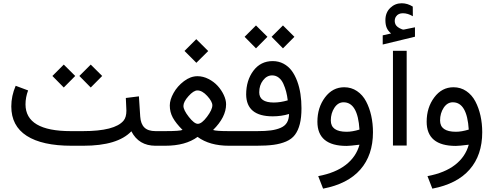

<svg xmlns="http://www.w3.org/2000/svg" viewBox="-20 -876 2966 1154"><path d="M457 -419.4 525.4 -487.8 594.2 -419.4 525.4 -350.1ZM294.9 -419.4 363.3 -487.8 432.1 -419.4 363.3 -350.1ZM481 0H410.2Q233.4 0 140.6 -59.6Q47.9 -119.1 47.9 -236.3Q47.9 -299.3 74.2 -360.4L148.9 -332.5Q133.3 -291 133.3 -248.5Q133.8 -87.9 405.3 -87.9H478.5Q670.4 -87.9 722.7 -150.9Q739.7 -171.4 739.7 -210.9Q739.7 -230 736.3 -287.1L814.9 -296.9L822.8 -175.8Q825.7 -131.3 847.9 -109.6Q870.1 -87.9 914.6 -87.9H926.8V0H914.6Q814 0 769.5 -86.9Q687 0 481 0Z M1088.9 -569.8 1159.7 -640.6 1231.4 -569.3 1160.2 -498.5ZM1166.5 -332.5Q1143.6 -332.5 1113 -298.3Q1082.5 -264.2 1082.5 -239.3Q1082.5 -214.8 1115 -173.3Q1147.5 -131.8 1168.9 -131.8Q1192.4 -131.8 1224.4 -174.3Q1256.3 -216.8 1256.3 -243.2Q1256.3 -265.6 1225.8 -299.1Q1195.3 -332.5 1166.5 -332.5ZM1260.7 -94.7Q1278.8 -87.9 1355.5 -87.9H1401.4V0H1356.4Q1239.7 0 1167.5 -53.2Q1095.2 0 972.7 0H907.2V-87.9H972.7Q1062 -87.9 1077.1 -95.2Q1037.1 -135.3 1018.8 -168.7Q1000.5 -202.1 1000.5 -242.2Q1000.5 -276.4 1023.2 -317.1Q1045.9 -357.9 1085.4 -387.9Q1125 -418 1167 -418Q1200.7 -418 1233.2 -401.4Q1265.6 -384.8 1288.3 -359.9Q1311 -335 1325 -305.2Q1338.9 -275.4 1338.9 -249.5Q1338.9 -171.9 1260.7 -94.7Z M1612.3 -654.8 1680.7 -723.1 1749.5 -654.8 1680.7 -585.4ZM1450.2 -654.8 1518.6 -723.1 1587.4 -654.8 1518.6 -585.4ZM1717.3 -190.9Q1670.9 -176.8 1619.1 -176.8Q1460.9 -176.8 1459.5 -308.1Q1459.5 -392.6 1502.9 -450.7Q1546.4 -508.8 1619.1 -508.8Q1654.8 -508.8 1684.1 -493.2Q1713.4 -477.5 1733.2 -450.9Q1752.9 -424.3 1766.4 -387.9Q1779.8 -351.6 1785.9 -310.8Q1792 -270 1792 -225.6Q1792 -169.4 1782 -130.4Q1772 -91.3 1752.7 -65.7Q1733.4 -40 1699.7 -25.6Q1666 -11.2 1624 -5.6Q1582 0 1521 0H1381.8V-87.9H1526.4Q1575.2 -87.9 1608.2 -92.3Q1641.1 -96.7 1666.7 -107.7Q1692.4 -118.7 1704.6 -139.2Q1716.8 -159.7 1717.3 -190.9ZM1709.5 -272.9Q1706.1 -300.8 1700 -324.7Q1693.8 -348.6 1683.3 -372.1Q1672.9 -395.5 1655.5 -409.2Q1638.2 -422.9 1615.7 -422.9Q1584 -422.9 1561 -393.3Q1538.1 -363.8 1538.1 -321.3Q1538.1 -259.8 1625.5 -259.8Q1665 -259.8 1709.5 -272.9Z M2140.6 -6.3Q2083 1 2063 1Q1887.7 1 1887.7 -144.5Q1887.7 -229.5 1933.3 -290.5Q1979 -351.6 2048.8 -351.6Q2091.8 -351.6 2125.7 -328.6Q2159.7 -305.7 2180.2 -266.8Q2200.7 -228 2211.2 -180.7Q2221.7 -133.3 2221.7 -81.1Q2221.7 56.2 2146 142.8Q2070.3 229.5 1921.9 257.8L1892.6 182.6Q1996.6 163.1 2058.8 114.5Q2121.1 65.9 2140.6 -6.3ZM2140.6 -97.2Q2130.4 -261.2 2044.9 -261.2Q2011.7 -261.2 1990 -228.3Q1968.3 -195.3 1968.3 -151.9Q1968.3 -84 2063.5 -84Q2097.2 -84 2140.6 -97.2Z M2330.6 -674.8Q2312.5 -689.9 2304.4 -708.7Q2296.4 -727.5 2296.4 -754.9Q2296.4 -800.3 2325.4 -828.4Q2354.5 -856.4 2394.5 -856.4Q2412.1 -856.4 2428.7 -851.3Q2445.3 -846.2 2460.9 -836.4L2461.4 -778.3Q2431.2 -796.4 2401.4 -796.4Q2388.2 -796.4 2377.7 -791.7Q2367.2 -787.1 2359.9 -776.1Q2352.5 -765.1 2352.5 -748.5Q2353 -737.8 2357.2 -729.2Q2361.3 -720.7 2370.8 -713.4Q2380.4 -706.1 2395.5 -700.2Q2398.4 -699.2 2400.6 -698.7Q2402.8 -698.2 2405.3 -698.2Q2405.8 -698.2 2406.5 -698.2Q2407.2 -698.2 2407.7 -698.5Q2408.2 -698.7 2409.2 -698.7Q2421.4 -701.2 2443.8 -705.8Q2466.3 -710.4 2474.1 -711.9V-655.3L2280.3 -608.4V-663.6ZM2341.8 -570.7H2424.3V-1.4H2341.8Z M2797.4 -6.3Q2739.7 1 2719.7 1Q2544.4 1 2544.4 -144.5Q2544.4 -229.5 2590.1 -290.5Q2635.7 -351.6 2705.6 -351.6Q2748.5 -351.6 2782.5 -328.6Q2816.4 -305.7 2836.9 -266.8Q2857.4 -228 2867.9 -180.7Q2878.4 -133.3 2878.4 -81.1Q2878.4 56.2 2802.7 142.8Q2727.1 229.5 2578.6 257.8L2549.3 182.6Q2653.3 163.1 2715.6 114.5Q2777.8 65.9 2797.4 -6.3ZM2797.4 -97.2Q2787.1 -261.2 2701.7 -261.2Q2668.5 -261.2 2646.7 -228.3Q2625 -195.3 2625 -151.9Q2625 -84 2720.2 -84Q2753.9 -84 2797.4 -97.2Z"/></svg>

Font: Vazir FD
Style: FD
Weight: 400
Foundry: Based on Dejavu fonts, by Saber Rastikerdar
Version: Version 26.0.0